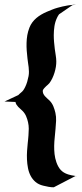

<svg xmlns="http://www.w3.org/2000/svg" viewBox="-43 -682 357 837"><path d="M36.9 -267.6Q39.1 -270 41.4 -272.1Q43.7 -274.2 45.9 -276.1L54.2 -283.4Q54.9 -284.7 56.8 -286.5Q58.6 -288.3 59.3 -289.6Q61.5 -293 63 -295.7Q64.5 -298.3 66.4 -302Q72 -313.5 75.6 -325.6Q79.1 -337.6 81.5 -350.1Q83.3 -359.9 83.1 -369.6Q83 -379.4 81.9 -389Q80.8 -398.7 79.2 -408.4Q77.6 -418.2 76.7 -427.7Q74.7 -444.6 73.5 -461.5Q72.3 -478.5 72.8 -495.2Q73.2 -512 76 -528.6Q78.9 -545.2 85.2 -561.3Q90.1 -574 97.9 -584.5Q105.7 -595 115.6 -603.4Q125.5 -611.8 137 -618.5Q148.4 -625.2 160.6 -630.4Q172.4 -635.3 184 -640Q195.6 -644.8 208 -648.2Q219.2 -651.4 229.5 -653.7Q239.7 -656 251.2 -658Q255.1 -658.7 257.1 -658.9Q259 -659.2 260.6 -659.4Q262.2 -659.7 264.2 -659.8Q266.1 -659.9 270.3 -660.4Q271 -660.4 272.3 -660.6Q273.7 -660.9 274.9 -660.9Q276.6 -661.4 278.2 -661.4Q279.8 -661.4 281.7 -661.6Q282.5 -661.6 283.6 -661.7Q284.7 -661.9 285.8 -662Q286.9 -662.1 287.5 -662.1Q288.1 -662.1 287.4 -661.9Q285.9 -661.6 283.8 -661.3Q281.7 -660.9 279.5 -660.5Q277.3 -660.2 275.4 -659.8Q273.4 -659.4 272.5 -659.4L214.4 -619.6Q211.7 -616.2 209.6 -612.3Q207.5 -608.4 205.6 -604.5Q197.3 -587.2 194.3 -567.4Q191.4 -547.6 191.4 -528.6Q191.4 -513.7 192.7 -498.8Q194.1 -483.9 195.8 -469Q197.5 -455.3 199.8 -442Q202.1 -428.7 202.4 -415Q202.6 -403.6 200.6 -390.7Q198.5 -377.9 194.6 -365.2Q190.7 -352.5 185.1 -340.7Q179.4 -328.9 172.6 -319.8Q169.4 -315.9 165.6 -312.7Q161.9 -309.6 158.2 -306.2Q154.1 -302.2 150.3 -298.1Q146.5 -293.9 143.8 -288.8Q142.6 -281 145.3 -274.8Q147.9 -268.6 152.5 -263.2Q157 -257.8 162.5 -253.2Q168 -248.5 172.9 -243.7Q183.6 -232.9 189.5 -218.8Q195.3 -204.6 198.5 -190.2Q202.4 -172.9 201.5 -155Q200.7 -137.2 199 -119.6Q197.5 -101.6 195.6 -83.3Q193.6 -64.9 193.2 -46.6Q192.9 -28.3 194.8 -10.3Q196.8 7.8 202.9 25.4Q206.5 35.6 211.1 43.9Q215.6 52.2 221.7 58.8Q227.8 65.4 235.7 70.2Q243.7 75 254.2 78.4Q261.5 80.8 268.9 82.2Q276.4 83.5 283.7 84.7Q284.9 85 285.9 85.1Q286.9 85.2 288.1 85.2Q288.8 85.2 289.9 85.3Q291 85.4 292 85.4Q293 85.4 293.5 85.4Q293.9 85.4 293.2 85.4H285.9L191.4 134.5Q179.7 134.5 168.1 132.3Q156.5 130.1 145.3 127.4Q125.2 122.6 111.9 111.2Q98.6 99.9 90.6 84.5Q82.5 69.1 79 50.7Q75.4 32.2 74.6 13.3Q73.7 -5.6 75 -24Q76.2 -42.5 77.9 -58.3Q78.9 -66.9 79.7 -75.2Q80.6 -83.5 81.1 -92Q82.3 -106.2 82.4 -120.6Q82.5 -135 79.3 -148.9Q76.4 -162.4 70.8 -175.4Q65.2 -188.5 55.2 -198.5Q50.8 -202.9 45.9 -207.2Q41 -211.4 36.6 -215.9Q32.2 -220.5 28.9 -225.7Q25.6 -231 24.4 -237.5Q12.5 -238 0.6 -238.5Q-11.2 -239 -23.2 -239.5ZM164.1 -608.9Q162.8 -608.6 164.6 -609Q166.3 -609.4 168 -609.9Z"/></svg>

Font: Autopia
Style: Bold
Weight: 700
Designer: Antoine Gelgon
Foundry: Antoine Gelgon
Version: 001.000